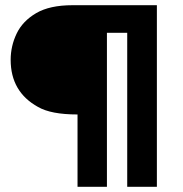

<svg xmlns="http://www.w3.org/2000/svg" viewBox="-20 -718 702 738"><path d="M583 0H469V-592H391V0H278V-278Q176 -278 126 -307Q21 -365 21 -488Q21 -541 44 -589Q67 -637 119 -667.5Q171 -698 259 -698H583Z"/></svg>

Font: Ulagadi Sans SemiBold
Style: Regular
Weight: 600
Designer: Ninad Kale (Devanagari), Jonny Pinhorn (Latin)
Foundry: Indian Type Foundry
Version: Version 3.01;March 29, 2020;FontCreator 12.0.0.2522 64-bit; 